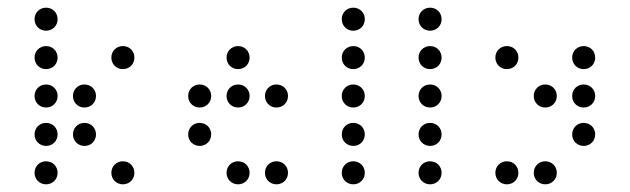

<svg xmlns="http://www.w3.org/2000/svg" viewBox="-20 -500 1640 500"><path d="M100 -420C117 -420 130 -433 130 -450C130 -467 117 -480 100 -480C83 -480 70 -467 70 -450C70 -433 83 -420 100 -420ZM100 -320C117 -320 130 -333 130 -350C130 -367 117 -380 100 -380C83 -380 70 -367 70 -350C70 -333 83 -320 100 -320ZM300 -320C317 -320 330 -333 330 -350C330 -367 317 -380 300 -380C283 -380 270 -367 270 -350C270 -333 283 -320 300 -320ZM100 -220C117 -220 130 -233 130 -250C130 -267 117 -280 100 -280C83 -280 70 -267 70 -250C70 -233 83 -220 100 -220ZM200 -220C217 -220 230 -233 230 -250C230 -267 217 -280 200 -280C183 -280 170 -267 170 -250C170 -233 183 -220 200 -220ZM100 -120C117 -120 130 -133 130 -150C130 -167 117 -180 100 -180C83 -180 70 -167 70 -150C70 -133 83 -120 100 -120ZM200 -120C217 -120 230 -133 230 -150C230 -167 217 -180 200 -180C183 -180 170 -167 170 -150C170 -133 183 -120 200 -120ZM100 -20C117 -20 130 -33 130 -50C130 -67 117 -80 100 -80C83 -80 70 -67 70 -50C70 -33 83 -20 100 -20ZM300 -20C317 -20 330 -33 330 -50C330 -67 317 -80 300 -80C283 -80 270 -67 270 -50C270 -33 283 -20 300 -20Z M600 -320C617 -320 630 -333 630 -350C630 -367 617 -380 600 -380C583 -380 570 -367 570 -350C570 -333 583 -320 600 -320ZM500 -220C517 -220 530 -233 530 -250C530 -267 517 -280 500 -280C483 -280 470 -267 470 -250C470 -233 483 -220 500 -220ZM600 -220C617 -220 630 -233 630 -250C630 -267 617 -280 600 -280C583 -280 570 -267 570 -250C570 -233 583 -220 600 -220ZM700 -220C717 -220 730 -233 730 -250C730 -267 717 -280 700 -280C683 -280 670 -267 670 -250C670 -233 683 -220 700 -220ZM500 -120C517 -120 530 -133 530 -150C530 -167 517 -180 500 -180C483 -180 470 -167 470 -150C470 -133 483 -120 500 -120ZM600 -20C617 -20 630 -33 630 -50C630 -67 617 -80 600 -80C583 -80 570 -67 570 -50C570 -33 583 -20 600 -20ZM700 -20C717 -20 730 -33 730 -50C730 -67 717 -80 700 -80C683 -80 670 -67 670 -50C670 -33 683 -20 700 -20Z M900 -420C917 -420 930 -433 930 -450C930 -467 917 -480 900 -480C883 -480 870 -467 870 -450C870 -433 883 -420 900 -420ZM900 -320C917 -320 930 -333 930 -350C930 -367 917 -380 900 -380C883 -380 870 -367 870 -350C870 -333 883 -320 900 -320ZM900 -220C917 -220 930 -233 930 -250C930 -267 917 -280 900 -280C883 -280 870 -267 870 -250C870 -233 883 -220 900 -220ZM900 -120C917 -120 930 -133 930 -150C930 -167 917 -180 900 -180C883 -180 870 -167 870 -150C870 -133 883 -120 900 -120ZM900 -20C917 -20 930 -33 930 -50C930 -67 917 -80 900 -80C883 -80 870 -67 870 -50C870 -33 883 -20 900 -20Z M1100 -420C1117 -420 1130 -433 1130 -450C1130 -467 1117 -480 1100 -480C1083 -480 1070 -467 1070 -450C1070 -433 1083 -420 1100 -420ZM1100 -320C1117 -320 1130 -333 1130 -350C1130 -367 1117 -380 1100 -380C1083 -380 1070 -367 1070 -350C1070 -333 1083 -320 1100 -320ZM1100 -220C1117 -220 1130 -233 1130 -250C1130 -267 1117 -280 1100 -280C1083 -280 1070 -267 1070 -250C1070 -233 1083 -220 1100 -220ZM1100 -120C1117 -120 1130 -133 1130 -150C1130 -167 1117 -180 1100 -180C1083 -180 1070 -167 1070 -150C1070 -133 1083 -120 1100 -120ZM1100 -20C1117 -20 1130 -33 1130 -50C1130 -67 1117 -80 1100 -80C1083 -80 1070 -67 1070 -50C1070 -33 1083 -20 1100 -20Z M1300 -320C1317 -320 1330 -333 1330 -350C1330 -367 1317 -380 1300 -380C1283 -380 1270 -367 1270 -350C1270 -333 1283 -320 1300 -320ZM1500 -320C1517 -320 1530 -333 1530 -350C1530 -367 1517 -380 1500 -380C1483 -380 1470 -367 1470 -350C1470 -333 1483 -320 1500 -320ZM1400 -220C1417 -220 1430 -233 1430 -250C1430 -267 1417 -280 1400 -280C1383 -280 1370 -267 1370 -250C1370 -233 1383 -220 1400 -220ZM1500 -220C1517 -220 1530 -233 1530 -250C1530 -267 1517 -280 1500 -280C1483 -280 1470 -267 1470 -250C1470 -233 1483 -220 1500 -220ZM1500 -120C1517 -120 1530 -133 1530 -150C1530 -167 1517 -180 1500 -180C1483 -180 1470 -167 1470 -150C1470 -133 1483 -120 1500 -120ZM1300 -20C1317 -20 1330 -33 1330 -50C1330 -67 1317 -80 1300 -80C1283 -80 1270 -67 1270 -50C1270 -33 1283 -20 1300 -20ZM1400 -20C1417 -20 1430 -33 1430 -50C1430 -67 1417 -80 1400 -80C1383 -80 1370 -67 1370 -50C1370 -33 1383 -20 1400 -20Z"/></svg>

Font: TINY 5x3 60
Style: Regular
Weight: 150
Designer: Jack Halten Fahnestock
Foundry: Velvetyne Type Foundry
Version: Version 1.002;hotconv 1.0.109;makeotfexe 2.5.65596